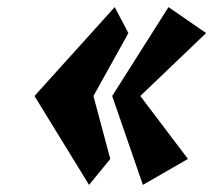

<svg xmlns="http://www.w3.org/2000/svg" viewBox="-20 -548 600 540"><path d="M230.5 -28 290.1 -101 242.8 -278 341.1 -455 302.6 -528 77 -278ZM381.9 -28 508.6 -101 374.6 -278 559.6 -455 453.9 -528 295.5 -278Z"/></svg>

Font: Blink
Style: WideObl
Weight: 400
Designer: Mew Too
Foundry: Cannot Into Space Fonts
Version: Version 001.000